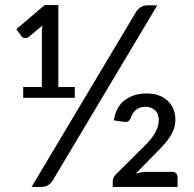

<svg xmlns="http://www.w3.org/2000/svg" viewBox="-20 -737 766 757"><path d="M142.5 0H104.5L514 -686Q531.5 -716 561.5 -716H600L188.5 -26.5Q172.5 0 142.5 0ZM680 0H424.5V-21.5Q424.5 -36.5 435.5 -48L546 -158Q606 -215 606 -262.5Q606 -289.5 590.5 -302.8Q575 -316 553.5 -316Q510 -316 495 -270.5Q491.5 -263 486.8 -259.5Q482 -256 473.5 -256L428.5 -262.5Q438 -317.5 473 -343Q508 -368.5 557 -368.5Q611.5 -368.5 641.5 -339.2Q671.5 -310 671.5 -265Q671.5 -239.5 661 -217.5Q650.5 -195.5 633.5 -175.2Q616.5 -155 596 -135L515 -52.5Q540.5 -59.5 560.5 -59.5H658Q679 -59.5 680 -38.5ZM275 -351.5H71.5V-394H145V-614L147.5 -636.5L93.5 -591.5Q89 -587 80.5 -587Q69.5 -587 64.5 -594.5L44.5 -622L156 -717H210V-394H275Z"/></svg>

Font: Verano Sans
Style: Regular
Weight: 400
Designer: Lukasz Dziedzic with Adam Twardoch and Botio Nikoltchev
Foundry: tyPoland Lukasz Dziedzic
Version: Version 3.001;December 28, 2019;FontCreator 12.0.0.2547 64-b